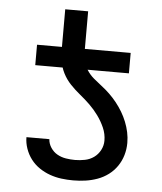

<svg xmlns="http://www.w3.org/2000/svg" viewBox="-50 -715 648 768"><g transform="rotate(5 274.0 -331.5)"><path d="M81 -438V-520H181V-671H273V-520H457V-438ZM272 8Q248 8 224.5 5Q201 2 178.5 -6Q156 -14 136 -27.5Q116 -41 101.5 -60Q87 -79 79 -102Q71 -125 71 -148H163Q164 -130 174.5 -114Q185 -98 201 -89Q217 -80 235.5 -77Q254 -74 272 -74Q292 -74 312 -78Q332 -82 348 -93.5Q364 -105 373.5 -123Q383 -141 383 -161Q383 -188 372 -213Q361 -238 345 -260Q329 -282 310 -300.5Q291 -319 270 -336Q249 -353 230.5 -372.5Q212 -392 200 -416Q188 -440 184.5 -466.5Q181 -493 181 -520H273Q273 -498 276.5 -477Q280 -456 291.5 -437.5Q303 -419 319.5 -405Q336 -391 353 -378Q370 -365 385.5 -350Q401 -335 414.5 -318Q428 -301 439 -282.5Q450 -264 458 -244Q466 -224 470.5 -203Q475 -182 475 -160Q475 -135 468 -111Q461 -87 447 -66.5Q433 -46 413 -31Q393 -16 369.5 -7.5Q346 1 321.5 4.5Q297 8 272 8Z"/></g></svg>

Font: Iosevka Semi-Condensed Medium
Style: Regular
Weight: 500
Monospace: yes
Designer: Belleve Invis
Foundry: Belleve Invis
Version: Version 27.3.5